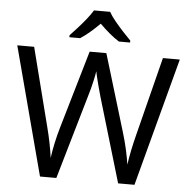

<svg xmlns="http://www.w3.org/2000/svg" viewBox="-61 -1004 1052 1065"><g transform="rotate(5 465.0 -472.0)"><path d="M917 -714 727 0H636L497 -468Q489 -497 481 -526Q473 -555 468 -577.5Q463 -600 461 -609Q460 -596 450.5 -553.5Q441 -511 427 -465L292 0H201L12 -714H106L217 -278Q229 -232 237.5 -189Q246 -146 251 -108Q256 -147 266 -193Q276 -239 289 -283L415 -714H508L639 -280Q653 -234 663 -188.5Q673 -143 678 -108Q683 -145 692 -188.5Q701 -232 713 -279L823 -714ZM509 -944Q521 -922 543.5 -894.5Q566 -867 590.5 -840.5Q615 -814 634 -795V-784H572Q546 -800 518 -823.5Q490 -847 463 -874Q436 -847 409 -824Q382 -801 356 -784H296V-795Q315 -815 338.5 -841Q362 -867 384 -894.5Q406 -922 419 -944Z"/></g></svg>

Font: Noto Sans Palmyrene
Style: Regular
Weight: 400
Designer: Monotype Design Team
Foundry: Monotype Imaging Inc.
Version: Version 2.001; ttfautohint (v1.8.4.7-5d5b)